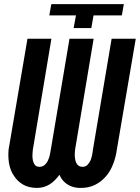

<svg xmlns="http://www.w3.org/2000/svg" viewBox="-20 -898 676 928"><path d="M228 -877.9 218.3 -823.7H347.2L335.9 -762.2H421.4L432.1 -823.7H568.8L578.6 -877.9ZM365.7 10.3Q406.7 11.2 438 -3.9Q469.2 -19 491.7 -45.4Q502.9 -58.1 512 -73.7Q521 -89.4 527.3 -106.4Q533.7 -122.6 538.1 -140.4Q542.5 -158.2 544.9 -175.8L636.2 -710.9H519.5L429.2 -174.8Q428.2 -168.5 427.2 -160.4Q426.3 -152.3 424.3 -144Q422.9 -138.7 421.1 -133.1Q419.4 -127.4 417.5 -122.6Q411.1 -109.4 401.9 -100.3Q392.6 -91.3 377.9 -91.8Q362.8 -92.3 355 -101.3Q347.2 -110.4 344.2 -123Q343.3 -128.4 342.3 -134.5Q341.3 -140.6 341.3 -146Q341.3 -153.8 341.8 -161.1Q342.3 -168.5 342.8 -174.3L432.6 -710.9H315.9L225.6 -174.8Q224.6 -168.5 223.1 -160.9Q221.7 -153.3 220.2 -146Q218.3 -139.6 216.3 -133.5Q214.4 -127.4 211.4 -121.6Q205.1 -108.4 194.8 -99.9Q184.6 -91.3 169.4 -91.8Q154.8 -92.3 147.9 -101.8Q141.1 -111.3 138.7 -124.5Q137.7 -129.4 137.2 -134.8Q136.7 -140.1 136.7 -145Q136.7 -153.3 137.5 -160.9Q138.2 -168.5 138.7 -174.3L228.5 -710.9H112.8L21.5 -174.8Q20 -158.2 20.5 -141.6Q21 -125 23.4 -109.9Q26.4 -92.8 32.2 -77.1Q38.1 -61.5 47.4 -48.3Q64 -22 91.1 -6.1Q118.2 9.8 157.7 10.3Q175.3 10.3 190.9 5.9Q206.5 1.5 219.7 -6.8Q233.4 -15.1 245.1 -27.1Q256.8 -39.1 267.6 -53.2Q272.5 -41 279.8 -31.2Q287.1 -21.5 295.9 -14.2Q310.1 -2.4 327.6 3.7Q345.2 9.8 365.7 10.3Z"/></svg>

Font: Roboto Mono SemiBold
Style: Italic
Weight: 600
Italic angle: -10°
Monospace: yes
Designer: Google
Version: Version 3.000